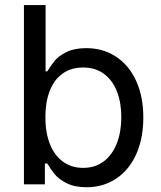

<svg xmlns="http://www.w3.org/2000/svg" viewBox="-20 -748 652 779"><path d="M171.9 -84.5H162.1V0H77.1V-727.5H165V-458.5H171.9Q189 -485.8 203.6 -503.4Q218.3 -521 250 -536.9Q281.7 -552.7 330.1 -552.7Q397.9 -552.7 450.4 -518.3Q502.9 -483.9 532.2 -420.2Q561.5 -356.4 561.5 -271.5Q561.5 -186 532.5 -121.8Q503.4 -57.6 450.9 -22.9Q398.4 11.7 330.6 11.7Q283.2 11.7 251.2 -4.4Q219.2 -20.5 203.1 -39.8Q187 -59.1 171.9 -84.5ZM472.2 -272.5Q472.2 -330.6 454.8 -376Q437.5 -421.4 402.6 -447.8Q367.7 -474.1 317.4 -474.1Q268.1 -474.1 233.6 -449.2Q199.2 -424.3 181.6 -378.9Q164.1 -333.5 164.1 -272.5Q164.1 -211.4 181.9 -165Q199.7 -118.7 234.4 -92.8Q269 -66.9 317.4 -66.9Q366.7 -66.9 401.6 -93.8Q436.5 -120.6 454.3 -167.2Q472.2 -213.9 472.2 -272.5Z"/></svg>

Font: Raveo Variable
Style: Regular
Weight: 400
Designer: Jakub Foglar, Rasmus Andersson (Inter)
Foundry: Jakubfoglar.com
Version: Version 1.000;Glyphs 3.2.3 (3260)